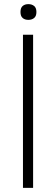

<svg xmlns="http://www.w3.org/2000/svg" viewBox="-20 -908 270 928"><path d="M91 -740H140V0H91ZM117 -812Q100 -812 89.5 -821Q79 -830 79 -850Q79 -870 89.5 -879Q100 -888 117 -888Q134 -888 145 -879Q156 -870 156 -850Q156 -830 145 -821Q134 -812 117 -812Z"/></svg>

Font: Encode Sans Narrow
Style: ExtraLight
Weight: 200
Designer: Pablo Impallari, Andres Torresi
Foundry: Pablo Impallari, Andres Torresi
Version: Version 1.000; ttfautohint (v1.00) -l 8 -r 50 -G 200 -x 14 -